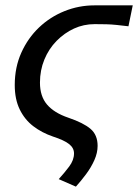

<svg xmlns="http://www.w3.org/2000/svg" viewBox="-20 -509 515 716"><path d="M263 187 199 159Q220 136 238 112Q256 88 256 63Q256 43 238 28.5Q220 14 177 0Q136 -14 104 -38.5Q72 -63 53.5 -101Q35 -139 35 -192Q35 -258 59.5 -312.5Q84 -367 125.5 -406.5Q167 -446 220.5 -467.5Q274 -489 332 -489H475L459 -411Q434 -414 414.5 -416Q395 -418 376.5 -418.5Q358 -419 333 -419Q292 -419 256 -402.5Q220 -386 191 -356.5Q162 -327 145.5 -287Q129 -247 129 -201Q129 -150 155.5 -119Q182 -88 235 -70Q291 -51 317.5 -28.5Q344 -6 344 35Q344 61 332 88Q320 115 301 140.5Q282 166 263 187Z"/></svg>

Font: Source Sans 3 Medium
Style: Italic
Weight: 500
Italic angle: -11°
Designer: Paul D. Hunt
Foundry: Adobe
Version: Version 3.052;hotconv 1.1.0;makeotfexe 2.6.0